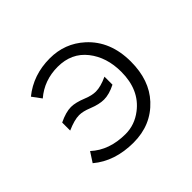

<svg xmlns="http://www.w3.org/2000/svg" viewBox="-180 -1060 1359 1359"><g transform="rotate(-45 500.0 -380.0)"><path d="M197.8 -417Q268.6 -451.2 319.8 -451.2Q364.7 -451.2 432.1 -423.8Q482.4 -403.3 521.5 -403.3Q570.3 -403.3 639.2 -435.1V-355Q574.7 -322.3 522 -322.3Q474.1 -322.3 409.2 -348.6Q357.9 -369.6 319.3 -369.6Q272.5 -369.6 197.8 -336.9ZM170.9 -703.1Q291.5 -800.8 457 -800.8Q607.4 -800.8 715.8 -702.6Q847.2 -583.5 847.2 -378.4Q847.2 -191.9 743.2 -80.1Q630.9 41 455.1 41Q268.1 41 147 -61L194.8 -134.8Q295.9 -42 457.5 -42Q549.3 -42 625.5 -100.6Q748 -193.8 748 -375.5Q748 -521 670.9 -619.1Q592.3 -718.8 454.1 -718.8Q319.3 -718.8 221.2 -634.8Z"/></g></svg>

Font: BIZ UDGothic
Style: Regular
Weight: 400
Monospace: yes
Designer: TypeBank Co., Ltd.
Foundry: Morisawa Inc.
Version: Version 1.05